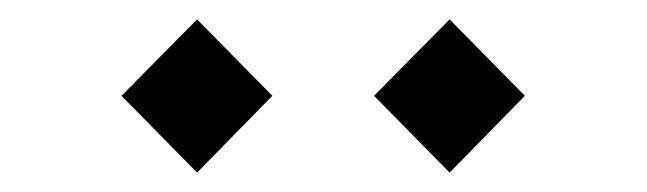

<svg xmlns="http://www.w3.org/2000/svg" viewBox="-20 -806 660 196"><path d="M104 -708.2 181.2 -786.2 258 -708.2 181.2 -629.8ZM361.8 -708.2 439 -786.2 515.8 -708.2 439 -629.8Z"/></svg>

Font: Monaspace Krypton Var
Style: Regular
Weight: 400
Designer: Riley Cran and the Lettermatic Team
Version: Version 1.101 (Monaspace Krypton Var)